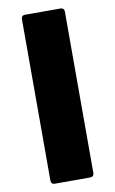

<svg xmlns="http://www.w3.org/2000/svg" viewBox="-91 -821 547 911"><g transform="rotate(-10 182.5 -365.0)"><path d="M96 42H268C279 42 286 35 286 24V-754C286 -765 279 -772 268 -772H96C85 -772 79 -765 79 -754V24C79 35 85 42 96 42Z"/></g></svg>

Font: LINE Seed JP_OTF ExtraBold
Style: Regular
Weight: 800
Designer: LY Corporation & Fontrix & Fontworks
Version: Version 1.013